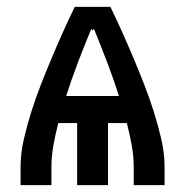

<svg xmlns="http://www.w3.org/2000/svg" viewBox="-20 -540 540 560"><path d="M40 0V-52Q40 -93 49.5 -134Q59 -175 71.5 -214.5Q84 -254 99 -292.5Q114 -331 130 -369Q146 -407 163 -445Q180 -483 198 -520H302Q320 -483 337 -445Q354 -407 370 -369Q386 -331 401 -292.5Q416 -254 428.5 -214.5Q441 -175 450.5 -134Q460 -93 460 -52V0H370V-52Q370 -85 364 -117.5Q358 -150 350 -181H295V0H205V-181H150Q142 -150 136 -117.5Q130 -85 130 -52V0ZM327 -260Q311 -310 292.5 -358.5Q274 -407 254 -456L250 -451L246 -456V-455Q226 -407 207.5 -358.5Q189 -310 173 -260Z"/></svg>

Font: Iosevka Curly Semibold
Style: Regular
Weight: 600
Monospace: yes
Designer: Belleve Invis
Foundry: Belleve Invis
Version: Version 22.1.2; ttfautohint (v1.8.4)